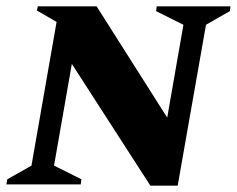

<svg xmlns="http://www.w3.org/2000/svg" viewBox="-45 -580 745 604"><path d="M-25 0 -22 -16 54 -59 133 -511 71 -547 74 -560H259L481 -210L532 -502L446 -545L448 -560H680L678 -545L603 -502L514 4H428L181 -379L125 -59L211 -16L209 0Z"/></svg>

Font: Spectral SC ExtraBold
Style: Italic
Weight: 800
Italic angle: -10°
Designer: Jean-Baptiste Levee
Foundry: Production Type
Version: Version 2.001